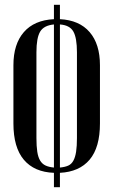

<svg xmlns="http://www.w3.org/2000/svg" viewBox="-20 -750 473 801"><path d="M205 -29Q123 -32 79.5 -83.5Q36 -135 36 -235V-478Q36 -566 79.5 -616Q123 -666 205 -670V-730H230V-670Q311 -666 354 -616Q397 -566 397 -478V-235Q397 -135 354 -84Q311 -33 230 -29V31H205ZM230 -51Q251 -53 264.5 -59Q278 -65 286 -79.5Q294 -94 297.5 -117Q301 -140 301 -174V-532Q301 -592 286 -618.5Q271 -645 230 -648ZM132 -174Q132 -140 135.5 -117Q139 -94 147.5 -80Q156 -66 170 -59.5Q184 -53 205 -51V-648Q163 -644 147.5 -618Q132 -592 132 -532Z"/></svg>

Font: Moniqa Narrow Heading
Style: Bold
Weight: 700
Width: 4
Designer: Rajesh Rajput
Foundry: Rajesh Rajput
Version: Version 1.000